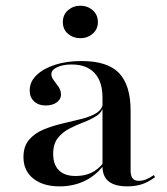

<svg xmlns="http://www.w3.org/2000/svg" viewBox="-20 -641 583 672"><path d="M338.7 -207.3V-299.2Q338.7 -355.6 310.9 -385.5Q283.1 -415.3 230.6 -415.3Q200 -415.3 179.8 -405.6Q159.7 -396 159.7 -381.5Q159.7 -371 168.1 -360.1Q176.6 -349.2 185.1 -336.7Q193.5 -324.2 193.5 -309.7Q193.5 -293.5 178.6 -282.7Q163.7 -271.8 139.5 -271.8Q114.5 -271.8 99.2 -286.3Q83.9 -300.8 83.9 -324.2Q83.9 -354.8 107.7 -377.8Q131.5 -400.8 172.2 -414.1Q212.9 -427.4 265.3 -427.4Q356.5 -427.4 396.8 -385.1Q437.1 -342.7 437.1 -254V-207.3ZM188.7 11.3Q130.6 11.3 96.4 -16.1Q62.1 -43.5 62.1 -91.1Q62.1 -129 81.9 -152Q101.6 -175 133.1 -187.9Q164.5 -200.8 199.6 -208.9Q234.7 -216.9 266.5 -225Q298.4 -233.1 319 -246.4Q339.5 -259.7 340.3 -282.3L341.1 -266.9Q336.3 -246.8 316.9 -234.7Q297.6 -222.6 272.2 -212.9Q246.8 -203.2 222.6 -190.7Q198.4 -178.2 182.3 -157.7Q166.1 -137.1 166.1 -102.4Q166.1 -65.3 185.9 -45.2Q205.6 -25 245.2 -25Q275 -25 298.8 -35.9Q322.6 -46.8 341.9 -71V-61.3Q313.7 -25 274.6 -6.9Q235.5 11.3 188.7 11.3ZM437.1 -44.4Q437.1 -25.8 444 -16.9Q450.8 -8.1 466.1 -8.1Q478.2 -8.1 490.7 -12.9Q503.2 -17.7 518.5 -28.2L522.6 -21Q500 -4 477.4 3.6Q454.8 11.3 425.8 11.3Q382.3 11.3 360.5 -6Q338.7 -23.4 338.7 -58.9V-207.3H437.1ZM261.3 -507.3Q236.3 -507.3 218.1 -522.6Q200 -537.9 200 -563.7Q200 -589.5 218.1 -605.2Q236.3 -621 261.3 -621Q286.3 -621 304.4 -605.2Q322.6 -589.5 322.6 -563.7Q322.6 -538.7 304.4 -523Q286.3 -507.3 261.3 -507.3Z"/></svg>

Font: Playfair 144pt SemiExpanded SemiBold
Style: Regular
Weight: 600
Width: 6
Designer: Claus Eggers Sørensen
Foundry: Claus Eggers Sørensen
Version: Version 2.203